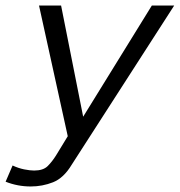

<svg xmlns="http://www.w3.org/2000/svg" viewBox="-68 -657 644 688"><path d="M556.2 -637.2 189 -66.9Q160.2 -19 122.1 -3.9Q84 11.2 42 11.2Q-4.9 11.2 -47.9 -5.9L-22.9 -64Q-2 -54.2 19 -50Q40 -45.9 54.2 -45.9Q86.9 -45.9 103 -62Q119.1 -78.1 132.8 -100.1L174.8 -168.9L71.8 -637.2H150.9L230 -238.8L476.1 -637.2Z"/></svg>

Font: Anonymous Pro
Style: Italic
Weight: 400
Italic angle: -12°
Monospace: yes
Designer: Mark Simonson
Version: Version 1.003